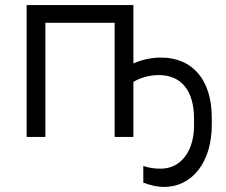

<svg xmlns="http://www.w3.org/2000/svg" viewBox="-20 -540 890 757"><path d="M85 0H159V-450H432V0H506V-217C531 -233 569 -244 606 -244C695 -244 745 -182 745 -72V-45C745 56 693 125 614 125C587 125 567 122 545 114V180C574 191 601 197 626 197C740 197 815 97 815 -48V-76C815 -224 740 -313 615 -313C579 -313 542 -306 506 -290V-520H85Z"/></svg>

Font: Fixel Text Regular
Style: Regular
Weight: 400
Width: 4
Designer: AlfaBravo + MacPaw
Foundry: Kyrylo Tkachov, Marchela Mozhyna, Serhii Makarenko, Maria Weinstein, Zakhar Kryvoshyya
Version: Version 1.211